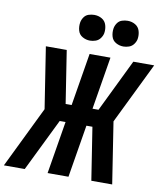

<svg xmlns="http://www.w3.org/2000/svg" viewBox="-122 -1050 974 1133"><g transform="rotate(10 364.5 -483.5)"><path d="M-21 0H104L258 -315H293L241 0H366L418 -315H454L503 0H628L571 -368L750 -735H625L472 -420H436L488 -735H363L311 -420H275L226 -735H101L158 -368ZM551 -813Q568 -813 585 -819Q602 -825 613 -840Q624 -855 627 -871Q631 -896 624 -919.5Q617 -943 596.5 -955Q576 -967 551 -967Q534 -967 517 -961.5Q500 -956 489.5 -941Q479 -926 476 -909Q472 -884 478.5 -860.5Q485 -837 506 -825Q527 -813 551 -813ZM351 -813Q368 -813 385 -819Q402 -825 413 -840Q424 -855 427 -871Q431 -896 424 -919.5Q417 -943 396.5 -955Q376 -967 351 -967Q334 -967 317 -961.5Q300 -956 289.5 -941Q279 -926 276 -909Q272 -884 278.5 -860.5Q285 -837 306 -825Q327 -813 351 -813Z"/></g></svg>

Font: Iosevka Sparkle
Style: Bold Italic
Weight: 700
Italic angle: -9°
Designer: Belleve Invis
Foundry: Belleve Invis
Version: Version 4.5.0; ttfautohint (v1.8.3)